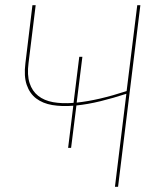

<svg xmlns="http://www.w3.org/2000/svg" viewBox="-20 -720 621 740"><path d="M435 0H423L467 -358.5Q416.5 -342 367.5 -330Q318.5 -318 274.5 -313.5L254 -150H242.5L262.5 -312.5Q218 -309 181.2 -315.2Q144.5 -321.5 119.5 -340.5Q94.5 -359.5 83 -392.8Q71.5 -426 78 -477L105 -700H117.5L90 -477Q84 -431 94 -400Q104 -369 127 -350.8Q150 -332.5 184.8 -326.2Q219.5 -320 263.5 -323.5L285.5 -501H297.5L275.5 -324.5Q318 -329 366.2 -340.2Q414.5 -351.5 468 -369L509 -700H521Z"/></svg>

Font: Lato Hairline
Style: Italic
Weight: 100
Italic angle: -7°
Designer: Lukasz Dziedzic
Foundry: tyPoland Lukasz Dziedzic
Version: Version 2.007; 2014-02-27